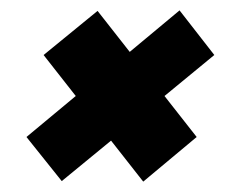

<svg xmlns="http://www.w3.org/2000/svg" viewBox="-20 -492 434 370"><path d="M194 -221 99 -143 31 -228 126 -307 64 -386 168 -471 230 -392 326 -472 393 -386 297 -307 359 -228 256 -142Z"/></svg>

Font: Prompt SemiBold
Style: Italic
Weight: 600
Italic angle: -12°
Designer: Katatrad Team
Foundry: CadsonDemak
Version: Version 1.001